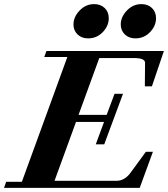

<svg xmlns="http://www.w3.org/2000/svg" viewBox="-41 -910 814 930"><path d="M614.7 -724.1Q583.5 -724.1 563.7 -743.2Q543.9 -762.2 543.9 -791.5Q543.9 -828.1 573.7 -859.1Q603.5 -890.1 644 -890.1Q675.3 -890.1 695.1 -871.1Q714.8 -852.1 714.8 -821.8Q714.8 -784.7 685.8 -754.4Q656.7 -724.1 614.7 -724.1ZM385.7 -724.1Q354.5 -724.1 334.7 -743.2Q314.9 -762.2 314.9 -791.5Q314.9 -828.1 344.7 -859.1Q374.5 -890.1 415 -890.1Q446.3 -890.1 466.1 -871.1Q485.8 -852.1 485.8 -821.8Q485.8 -784.7 456.8 -754.4Q427.7 -724.1 385.7 -724.1ZM-21.5 0 -11.2 -29.3H64.9L285.2 -633.8H173.3L184.1 -663.1H752.9L694.8 -491.7H660.6L661.6 -606Q661.6 -628.9 606 -628.9H439.9L339.4 -353.5H475.6L513.7 -455.6H554.7L463.9 -210.9H422.9L462.9 -319.3H327.1L223.1 -34.2H522.9Q562.5 -34.2 591.3 -73.2L665.5 -174.8H699.7L635.7 0Z"/></svg>

Font: Elstob Grade
Style: Italic
Weight: 400
Italic angle: -20°
Designer: Peter S. Baker
Version: Version 1.015